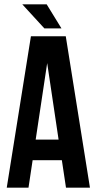

<svg xmlns="http://www.w3.org/2000/svg" viewBox="-20 -868 447 888"><path d="M284.2 -700.2 396 0H285.2L266.1 -127H130.9L111.8 0H11.2L123 -700.2ZM198.2 -576.2 145 -222.2H251ZM83 -848.1H195.8L264.2 -736.8H185.1Z"/></svg>

Font: VL Bebas Neue Bold
Style: Regular
Weight: 700
Designer: Ryoichi Tsunekawa
Foundry: Ryoichi Tsunekawa
Version: Version 1.300